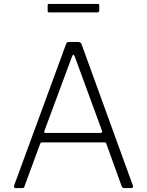

<svg xmlns="http://www.w3.org/2000/svg" viewBox="-20 -955 746 975"><path d="M59 0Q55 0 52.5 -3Q50 -6 51 -11L315 -730Q317 -737 321 -739.5Q325 -742 332 -742H375Q391 -742 394 -731L655 -12Q657 -7 654.5 -3.5Q652 0 647 0H612Q601 0 598 -9L520 -225Q519 -229 517 -230.5Q515 -232 510 -232H194Q187 -232 184 -225L104 -8Q103 -3 100 -1.5Q97 0 92 0H59ZM490 -280Q501 -280 498 -291L360 -667Q356 -677 352.5 -677Q349 -677 345 -666L205 -289Q202 -280 211 -280ZM484 -929V-901Q484 -892 473 -892H230Q225 -892 223.5 -894Q222 -896 222 -901V-927Q222 -935 228 -935H478Q484 -935 484 -929Z"/></svg>

Font: Libre Franklin ExtraLight
Style: Regular
Weight: 250
Designer: Pablo Impallari, Rodrigo Fuenzalida, Nhung Nguyen
Foundry: Impallari Type
Version: Version 3.000